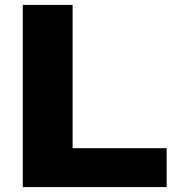

<svg xmlns="http://www.w3.org/2000/svg" viewBox="-20 -760 704 780"><path d="M72.5 0V-740H275V-158H657V0Z"/></svg>

Font: Encode Sans Expanded ExtraBold
Style: Regular
Weight: 800
Width: 7
Designer: Multiple Designers
Foundry: Impallari Type
Version: Version 3.000; ttfautohint (v1.8.3) -l 8 -r 50 -G 200 -x 14 